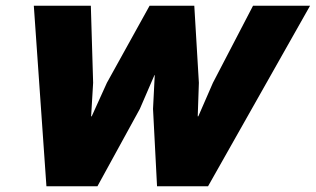

<svg xmlns="http://www.w3.org/2000/svg" viewBox="-20 -650 1102 670"><path d="M1062 -630 706 0H528L514 -270L520 -388H519L468 -270L320 0H142L98 -630H297L305 -361L298 -244H300L353 -361L502 -630H658L674 -361L670 -244H672L723 -361L863 -630Z"/></svg>

Font: TypoPRO Sinkin Sans
Style: 800 Black Italic
Weight: 900
Italic angle: -112°
Designer: Keith Bates
Foundry: K-Type
Version: Sinkin Sans (version 1.0)  by Keith Bates   •   © 2014   www